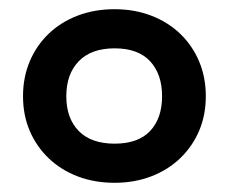

<svg xmlns="http://www.w3.org/2000/svg" viewBox="-20 -769 497 417"><path d="M229 -372Q185 -372 148.5 -386Q112 -400 85.5 -425.5Q59 -451 44.5 -485Q30 -519 30 -560Q30 -601 44.5 -635.5Q59 -670 85.5 -695.5Q112 -721 148.5 -735Q185 -749 229 -749Q272 -749 308.5 -735Q345 -721 371.5 -695.5Q398 -670 412.5 -635.5Q427 -601 427 -560Q427 -519 412.5 -485Q398 -451 371.5 -425.5Q345 -400 308.5 -386Q272 -372 229 -372ZM229 -457Q280 -457 306 -484.5Q332 -512 332 -560Q332 -608 306 -636Q280 -664 229 -664Q178 -664 151 -636Q124 -608 124 -560Q124 -512 151 -484.5Q178 -457 229 -457Z"/></svg>

Font: Encode Sans Narrow
Style: Bold
Weight: 700
Designer: Pablo Impallari, Andres Torresi
Foundry: Pablo Impallari, Andres Torresi
Version: Version 1.000; ttfautohint (v1.00) -l 8 -r 50 -G 200 -x 14 -